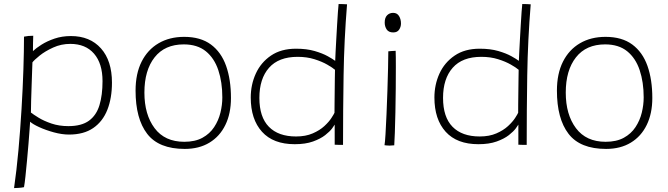

<svg xmlns="http://www.w3.org/2000/svg" viewBox="-20 -722 3324 956"><path d="M50 214.5Q62.5 128 71.8 26.2Q81 -75.5 87.2 -179.2Q93.5 -283 96.5 -376.5Q99.5 -470 99.5 -539.5Q120 -544 145.5 -544Q145 -534.5 144.5 -510Q144 -485.5 144 -467.5Q159 -482 186.5 -499.5Q214 -517 251.5 -529.8Q289 -542.5 333 -542.5Q428 -542.5 482.8 -481Q537.5 -419.5 537.5 -310.5Q537.5 -233.5 514.5 -175.2Q491.5 -117 444.2 -84.5Q397 -52 323.5 -52Q288.5 -52 248.2 -63Q208 -74 175.2 -89Q142.5 -104 130 -116Q129.5 -106 127.2 -76Q125 -46 121.8 -5.5Q118.5 35 114.5 77.5Q110.5 120 106.8 155.5Q103 191 99.5 210Q88 212.5 72.2 213.5Q56.5 214.5 50 214.5ZM320.5 -94Q386 -94 423 -121Q460 -148 475.2 -198.2Q490.5 -248.5 490.5 -318Q490.5 -406 448.2 -454.8Q406 -503.5 330 -503.5Q284.5 -503.5 244.5 -485.2Q204.5 -467 177.2 -445Q150 -423 141.5 -411.5Q141 -402 140 -370.2Q139 -338.5 137.5 -297.8Q136 -257 135 -219.5Q134 -182 134 -161.5Q145.5 -152.5 171.8 -136.2Q198 -120 236 -107Q274 -94 320.5 -94Z M900 19.5Q770.5 19.5 712.8 -55.8Q655 -131 655 -271Q655 -355 685 -414.8Q715 -474.5 769.5 -506.5Q824 -538.5 897 -538.5Q978.5 -538.5 1030 -500.5Q1081.5 -462.5 1105.8 -394Q1130 -325.5 1130 -234Q1130 -157 1102.2 -100Q1074.5 -43 1023 -11.8Q971.5 19.5 900 19.5ZM897.5 -16Q951.5 -16 988 -36Q1024.5 -56 1046.2 -89Q1068 -122 1077.5 -160.8Q1087 -199.5 1087 -237Q1087 -313 1067 -372.8Q1047 -432.5 1004.8 -466.8Q962.5 -501 895 -501Q800.5 -501 749.8 -436.5Q699 -372 699 -261Q699 -151.5 749.8 -83.8Q800.5 -16 897.5 -16Z M1646.5 -1.5V-101.5Q1645 -98 1633.8 -82.8Q1622.5 -67.5 1599.2 -49.2Q1576 -31 1538.5 -17.5Q1501 -4 1447.5 -4Q1340.5 -4 1284.5 -66Q1228.5 -128 1228.5 -236.5Q1228.5 -300.5 1253.8 -355.8Q1279 -411 1329.2 -445.2Q1379.5 -479.5 1454 -479.5Q1507 -479.5 1546.5 -468Q1586 -456.5 1612 -442Q1638 -427.5 1649 -419Q1649.5 -435 1651 -464.2Q1652.5 -493.5 1654.5 -528.8Q1656.5 -564 1658.5 -599Q1660.5 -634 1662.5 -661.5Q1664.5 -689 1666 -702Q1677 -702 1689.2 -701.5Q1701.5 -701 1708 -700.5Q1693.5 -523 1690.8 -347Q1688 -171 1688 -0.5Q1681.5 -0.5 1665.5 -0.8Q1649.5 -1 1646.5 -1.5ZM1454 -42.5Q1502 -42.5 1537 -57.8Q1572 -73 1595 -94.2Q1618 -115.5 1630.2 -134.5Q1642.5 -153.5 1645.5 -160.5Q1645.5 -174 1645.8 -203.8Q1646 -233.5 1646.5 -268Q1647 -302.5 1647.2 -332Q1647.5 -361.5 1648 -374.5Q1636 -385 1609.5 -400.2Q1583 -415.5 1545.5 -427.2Q1508 -439 1462 -439Q1367.5 -439 1319.5 -384.5Q1271.5 -330 1271.5 -234.5Q1271.5 -139 1318.8 -90.8Q1366 -42.5 1454 -42.5Z M1938 -560.5Q1915 -560.5 1905.2 -575.5Q1895.5 -590.5 1895.5 -609.5Q1895.5 -634 1907.5 -646Q1919.5 -658 1937.5 -658Q1957 -658 1966.8 -642.2Q1976.5 -626.5 1976.5 -605Q1976.5 -588 1967.2 -574.2Q1958 -560.5 1938 -560.5ZM1943 1.5Q1929.5 3 1919.5 3Q1911 3 1904.8 2.2Q1898.5 1.5 1894.5 1Q1897 -12 1899.5 -53.8Q1902 -95.5 1904.5 -152.8Q1907 -210 1909 -270.8Q1911 -331.5 1912.2 -383.8Q1913.5 -436 1913.5 -466.5Q1916 -467 1930.8 -468Q1945.5 -469 1950 -469Q1950.5 -457.5 1950.8 -436.2Q1951 -415 1951 -388Q1951 -340.5 1950.5 -281.2Q1950 -222 1948.8 -164Q1947.5 -106 1946 -61.2Q1944.5 -16.5 1943 1.5Z M2561 -1.5V-101.5Q2559.5 -98 2548.2 -82.8Q2537 -67.5 2513.8 -49.2Q2490.5 -31 2453 -17.5Q2415.5 -4 2362 -4Q2255 -4 2199 -66Q2143 -128 2143 -236.5Q2143 -300.5 2168.2 -355.8Q2193.5 -411 2243.8 -445.2Q2294 -479.5 2368.5 -479.5Q2421.5 -479.5 2461 -468Q2500.5 -456.5 2526.5 -442Q2552.5 -427.5 2563.5 -419Q2564 -435 2565.5 -464.2Q2567 -493.5 2569 -528.8Q2571 -564 2573 -599Q2575 -634 2577 -661.5Q2579 -689 2580.5 -702Q2591.5 -702 2603.8 -701.5Q2616 -701 2622.5 -700.5Q2608 -523 2605.2 -347Q2602.5 -171 2602.5 -0.5Q2596 -0.5 2580 -0.8Q2564 -1 2561 -1.5ZM2368.5 -42.5Q2416.5 -42.5 2451.5 -57.8Q2486.5 -73 2509.5 -94.2Q2532.5 -115.5 2544.8 -134.5Q2557 -153.5 2560 -160.5Q2560 -174 2560.2 -203.8Q2560.5 -233.5 2561 -268Q2561.5 -302.5 2561.8 -332Q2562 -361.5 2562.5 -374.5Q2550.5 -385 2524 -400.2Q2497.5 -415.5 2460 -427.2Q2422.5 -439 2376.5 -439Q2282 -439 2234 -384.5Q2186 -330 2186 -234.5Q2186 -139 2233.2 -90.8Q2280.5 -42.5 2368.5 -42.5Z M2998 19.5Q2868.5 19.5 2810.8 -55.8Q2753 -131 2753 -271Q2753 -355 2783 -414.8Q2813 -474.5 2867.5 -506.5Q2922 -538.5 2995 -538.5Q3076.5 -538.5 3128 -500.5Q3179.5 -462.5 3203.8 -394Q3228 -325.5 3228 -234Q3228 -157 3200.2 -100Q3172.5 -43 3121 -11.8Q3069.5 19.5 2998 19.5ZM2995.5 -16Q3049.5 -16 3086 -36Q3122.5 -56 3144.2 -89Q3166 -122 3175.5 -160.8Q3185 -199.5 3185 -237Q3185 -313 3165 -372.8Q3145 -432.5 3102.8 -466.8Q3060.5 -501 2993 -501Q2898.5 -501 2847.8 -436.5Q2797 -372 2797 -261Q2797 -151.5 2847.8 -83.8Q2898.5 -16 2995.5 -16Z"/></svg>

Font: Grandstander Thin
Style: Regular
Weight: 100
Designer: Tyler Finck
Foundry: Etcetera Type Co
Version: Version 1.200; ttfautohint (v1.8.3)